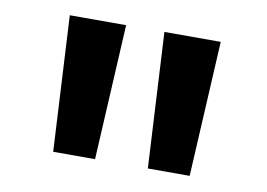

<svg xmlns="http://www.w3.org/2000/svg" viewBox="-51 -910 727 523"><g transform="rotate(10 312.5 -648.0)"><path d="M123.5 -460.9 103.5 -835H259.3L239.3 -460.9ZM385.3 -460.9 365.2 -835H521L501 -460.9Z"/></g></svg>

Font: HaufeMerriweatherSans
Style: Bold
Weight: 700
Designer: Eben Sorkin
Foundry: Eben Sorkin
Version: Version 1.56